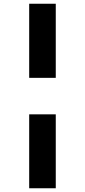

<svg xmlns="http://www.w3.org/2000/svg" viewBox="-20 -894 454 1026"><path d="M278 -874H136V-478H278ZM278 -283H136V112H278Z"/></svg>

Font: Glow Sans SC Normal
Style: Bold
Weight: 700
Designer: Ryoko NISHIZUKA (kana, bopomofo & ideographs); Paul D. Hunt (Latin, Greek & Cyrillic); Sandoll Communications, Soo-young
Version: Version 0.93